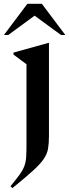

<svg xmlns="http://www.w3.org/2000/svg" viewBox="-54 -752 361 1004"><path d="M84.5 -416Q76.5 -422.5 57.8 -436Q39 -449.5 16.5 -466.5V-477L198 -527.5H202V-41Q202 -1.5 197.2 25.8Q192.5 53 174.5 79.5Q156.5 106 117.8 141.2Q79 176.5 11 231.5L1 221.5Q31 185.5 48.2 161.5Q65.5 137.5 73.2 116.8Q81 96 82.8 70.5Q84.5 45 84.5 5.5ZM-33.5 -569 89 -732H165L287.5 -569H265L127 -670L-11 -569Z"/></svg>

Font: Newsreader Display Medium
Style: Regular
Weight: 500
Designer: Hugues Gentile
Foundry: Production Type
Version: Version 1.001